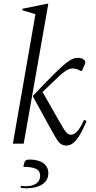

<svg xmlns="http://www.w3.org/2000/svg" viewBox="-20 -770 512 1029"><path d="M49 0 170 -694 100 -715V-723L233 -750H239L107 0ZM335 10Q309 10 293.5 -10.5Q278 -31 252 -79L157 -252V-257Q230 -334 274.5 -378Q319 -422 346 -441Q373 -460 395 -460Q407 -460 414.5 -458Q422 -456 427 -452Q443 -442 434 -424L419 -391L415 -389L402 -395Q389 -403 368 -403Q353 -403 334.5 -391.5Q316 -380 302 -367L208 -277L304 -109Q324 -73 335.5 -60.5Q347 -48 361 -48Q395 -48 430 -127L444 -122Q417 -56 391.5 -23Q366 10 335 10ZM124 239Q117 239 107 238.5Q97 238 90 236L93 226Q100 227 106.5 227.5Q113 228 120 228Q152 228 173.5 214Q195 200 195 172Q195 146 173 135Q151 124 105 124L110 103Q112 94 118.5 89.5Q125 85 141 85Q188 86 213.5 105.5Q239 125 239 158Q239 197 206.5 218Q174 239 124 239Z"/></svg>

Font: Spectral Light
Style: Italic
Weight: 300
Italic angle: -10°
Designer: Jean-Baptiste Levee
Foundry: Production Type
Version: Version 2.001